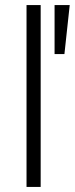

<svg xmlns="http://www.w3.org/2000/svg" viewBox="-20 -740 296 760"><path d="M85 0V-720H141V0ZM196 -526V-720H256L235 -526Z"/></svg>

Font: Geologica Thin
Style: Regular
Weight: 100
Version: Version 1.010;gftools[0.9.28]